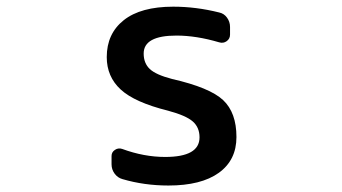

<svg xmlns="http://www.w3.org/2000/svg" viewBox="-20 -576 1040 584"><path d="M516.6 -467.8Q417 -467.8 417 -413.1Q417 -383.8 435.5 -366.2Q454.1 -348.6 502.9 -335.9Q618.2 -309.6 658.7 -271.5Q699.2 -233.4 699.2 -159.2Q699.2 -88.9 645.5 -50.3Q591.8 -11.7 492.2 -11.7Q418.9 -11.7 352.5 -31.2Q337.9 -35.2 328.6 -47.9Q319.3 -60.5 319.3 -76.2V-101.6Q319.3 -113.3 329.6 -120.1Q339.8 -127 351.6 -123Q418 -98.6 482.4 -98.6Q586.9 -98.6 586.9 -158.2Q586.9 -188.5 566.4 -206.5Q545.9 -224.6 491.2 -239.3Q389.6 -264.6 347.2 -303.7Q304.7 -342.8 304.7 -402.3Q304.7 -473.6 356.4 -514.6Q408.2 -555.7 506.8 -555.7Q576.2 -555.7 646.5 -538.1Q661.1 -535.2 670.4 -522.5Q679.7 -509.8 679.7 -494.1V-470.7Q679.7 -458 669.4 -450.7Q659.2 -443.4 646.5 -447.3Q577.1 -467.8 516.6 -467.8Z"/></svg>

Font: Gen Jyuu Gothic L Monospace Medium
Style: Regular
Weight: 500
Designer: [Source Han Sans]
Ryoko NISHIZUKA  (kana & ideographs); Paul D. Hunt (Latin, Greek & Cyrillic); Wenlong ZHANG  (bopomofo
Version: Version 1.002.20150607